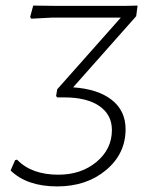

<svg xmlns="http://www.w3.org/2000/svg" viewBox="-20 -660 529 688"><path d="M185 8Q77 8 18 -49L34 -86L41 -88Q93 -34 189 -34Q271 -34 326 -80Q381 -126 381 -194Q381 -249 336 -280Q291 -311 210 -311H185L181 -316L185 -340L413 -597H168L92 -593L88 -599L99 -640L176 -639H431L473 -640L468 -602L242 -347Q331 -341 380.5 -302Q430 -263 430 -197Q430 -109 360 -50.5Q290 8 185 8Z"/></svg>

Font: Alegreya Sans SC Light
Style: Italic
Weight: 300
Italic angle: -7°
Designer: Juan Pablo del Peral
Foundry: Huerta Tipografica
Version: Version 2.007